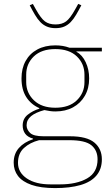

<svg xmlns="http://www.w3.org/2000/svg" viewBox="-20 -750 567 982"><path d="M501 65Q501 115 473 148Q445 181 391.5 196.5Q338 212 262 212Q188 212 141 195.5Q94 179 72 150Q50 121 50 82Q50 37 76.5 7Q103 -23 149 -38V-41Q121 -49 108.5 -66.5Q96 -84 96 -108Q96 -143 122 -163.5Q148 -184 181 -194V-197Q138 -216 114 -254Q90 -292 90 -349Q90 -400 111 -438Q132 -476 171 -497Q210 -518 263 -518Q283 -518 301 -515Q319 -512 335 -506H501V-487H371V-485Q401 -469 418.5 -431.5Q436 -394 436 -349Q436 -298 414 -260Q392 -222 353.5 -201Q315 -180 263 -180Q248 -180 235 -182Q222 -184 207 -187Q162 -175 139 -156Q116 -137 116 -109Q116 -88 133.5 -70.5Q151 -53 203 -53H338Q424 -53 462.5 -21Q501 11 501 65ZM263 -199Q334 -199 373 -237Q412 -275 412 -330V-368Q412 -424 373 -461.5Q334 -499 263 -499Q192 -499 153 -461.5Q114 -424 114 -368V-330Q114 -275 153.5 -237Q193 -199 263 -199ZM479 65Q479 19 447.5 -7Q416 -33 335 -33H180Q133 -21 102.5 7Q72 35 72 83Q72 132 117 162.5Q162 193 238 193H287Q372 193 425.5 162.5Q479 132 479 65ZM264 -606Q239 -606 220 -614Q201 -622 186.5 -637Q172 -652 159 -674Q146 -696 132 -723L148 -730L163 -703Q189 -656 210 -640.5Q231 -625 264 -625Q297 -625 318 -640.5Q339 -656 365 -703L380 -730L396 -723Q382 -696 369 -674Q356 -652 341.5 -637Q327 -622 308.5 -614Q290 -606 264 -606Z"/></svg>

Font: IBM Plex Sans Thin
Style: Regular
Weight: 250
Designer: Mike Abbink, Paul van der Laan, Pieter van Rosmalen
Foundry: Bold Monday
Version: Version 3.201